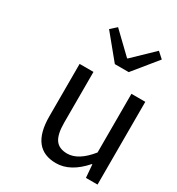

<svg xmlns="http://www.w3.org/2000/svg" viewBox="-198 -955 1003 1091"><g transform="rotate(30 303.5 -410.0)"><path d="M170 -199V-543H261V-210Q261 -134 285 -100Q309 -66 363 -66Q436 -66 510 -158V-543H601V0H525L518 -85H515Q429 13 335 13Q170 13 170 -199ZM344 -642 216 -798 255 -833 387 -706H391L523 -833L562 -798L435 -642Z"/></g></svg>

Font: Source Han Sans Regular
Style: Regular
Weight: 400
Designer: Ryoko NISHIZUKA  (kana & ideographs); Paul D. Hunt (Latin, Greek & Cyrillic); Wenlong ZHANG  (bopomofo); Sandoll Communi
Foundry: Adobe Systems Incorporated
Version: Version 1.00 January 18, 2024, initial release